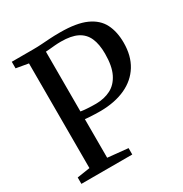

<svg xmlns="http://www.w3.org/2000/svg" viewBox="-173 -883 968 1015"><g transform="rotate(-30 311.0 -375.0)"><path d="M111 -51V-690L36.5 -703V-743H167Q196.5 -743 220.2 -744.8Q244 -746.5 270.8 -748.2Q297.5 -750 335 -750Q435 -750 492.8 -724Q550.5 -698 575 -650Q599.5 -602 599.5 -534.5Q599.5 -455 564.8 -398.8Q530 -342.5 466 -313Q402 -283.5 314.5 -282.5Q299 -282.5 278.8 -283.2Q258.5 -284 242 -285Q225.5 -286 219.5 -287V-51.5L343 -39V0H32.5V-39ZM219.5 -334Q233.5 -331.5 258 -329.8Q282.5 -328 312 -328Q363 -328.5 401.8 -348.5Q440.5 -368.5 462.8 -413.5Q485 -458.5 485 -533.5Q485 -592 468 -630Q451 -668 413.8 -686.8Q376.5 -705.5 315 -705.5Q295 -705.5 277.5 -704Q260 -702.5 245.5 -701Q231 -699.5 219.5 -699Z"/></g></svg>

Font: Merriweather 60pt
Style: Regular
Weight: 400
Version: Version 2.100